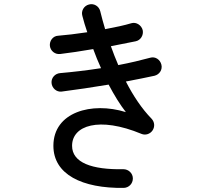

<svg xmlns="http://www.w3.org/2000/svg" viewBox="-20 -844 1040 935"><path d="M583 71C608 70 627 50 627 25C627 0 606 -20 581 -20C427 -17 331 -52 331 -134C331 -233 462 -278 669 -192C688 -184 711 -191 723 -209C735 -227 733 -250 718 -266C671 -314 629 -377 593 -447C648 -458 698 -467 732 -475C757 -481 772 -505 766 -529C760 -554 736 -570 712 -563C668 -551 614 -538 556 -527C543 -557 531 -588 520 -619C566 -628 608 -636 641 -643C665 -648 680 -673 675 -697C669 -721 644 -738 620 -731C587 -721 541 -711 492 -702C483 -732 475 -761 468 -790C462 -814 437 -829 413 -822C389 -816 374 -791 381 -767C387 -743 395 -716 405 -687C352 -679 301 -673 263 -670C238 -669 220 -645 223 -620C226 -596 248 -578 273 -581C317 -586 375 -595 434 -605C445 -574 458 -543 472 -512C401 -501 331 -493 273 -488C248 -486 229 -465 231 -440C233 -415 255 -395 280 -398C350 -407 432 -419 509 -432C536 -381 564 -335 593 -298C426 -350 240 -298 240 -134C240 5 379 74 583 71Z"/></svg>

Font: 寒蝉半圆体
Style: Regular
Weight: 400
Designer: Yoshimichi Ohira & Warren
Foundry: ChillType
Version: Version 1.800;Glyphs 3.1.1 (3135)